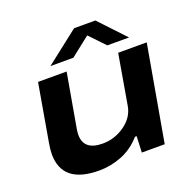

<svg xmlns="http://www.w3.org/2000/svg" viewBox="-129 -853 991 993"><g transform="rotate(-20 366.0 -356.0)"><path d="M199.2 -582 380.9 -724.1H498L631.8 -582H512.2L432.1 -666L325.2 -582ZM252.9 12.2Q49.8 12.2 49.8 -150.9Q49.8 -176.3 56.2 -211.9L110.8 -526.9H268.1L215.8 -229Q212.9 -212.4 212.9 -198.2Q212.9 -112.8 316.9 -112.8Q382.8 -112.8 437.7 -151.4Q492.7 -189.9 503.9 -249L551.8 -526.9H709L616.2 0H490.2L494.1 -88.9H484.9Q438.5 -36.1 377.7 -12Q316.9 12.2 252.9 12.2Z"/></g></svg>

Font: Archivo Expanded
Style: Bold Italic
Weight: 700
Width: 7
Italic angle: -10°
Designer: Hector Gatti
Foundry: Omnibus-Type
Version: Version 2.001